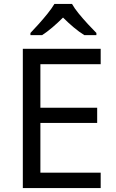

<svg xmlns="http://www.w3.org/2000/svg" viewBox="-20 -964 596 984"><path d="M496 0H97V-714H496V-635H187V-412H478V-334H187V-79H496ZM349 -944Q361 -922 383.5 -894.5Q406 -867 430.5 -840.5Q455 -814 474 -795V-784H412Q386 -800 358 -823.5Q330 -847 303 -874Q276 -847 249 -824Q222 -801 196 -784H136V-795Q155 -815 178.5 -841Q202 -867 224 -894.5Q246 -922 259 -944Z"/></svg>

Font: Noto Sans Samaritan
Style: Regular
Weight: 400
Designer: Monotype Design Team
Foundry: Monotype Imaging Inc.
Version: Version 2.001; ttfautohint (v1.8.4.7-5d5b)